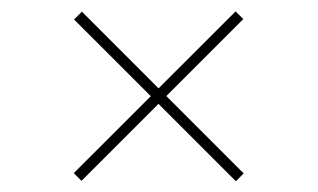

<svg xmlns="http://www.w3.org/2000/svg" viewBox="-20 -488 570 344"><path d="M402.6 -163.3 264 -301.9 126 -164 112.2 -177.8 250.2 -315.7 112.7 -453.1 126.7 -467.1 264.1 -329.7 402.1 -467.6 415.9 -453.8 278 -315.9 416.6 -177.3Z"/></svg>

Font: Bodoni* 11
Style: Bold
Weight: 700
Version: Version 2.000; ttfautohint (v1.8.1)